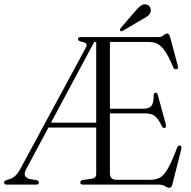

<svg xmlns="http://www.w3.org/2000/svg" viewBox="-36 -876 907 911"><path d="M420.5 -50.5V-271H194L88.5 -74Q77 -52.5 83.2 -41.5Q89.5 -30.5 105.5 -26.5L136.5 -21.5Q148.5 -18.5 148.5 -10.5Q148.5 0 136 0H-4.5Q-16.5 0 -16.5 -10.5Q-16.5 -17.5 -5.5 -21.5L12 -27Q39 -35.5 59 -72L371 -649.5Q378 -663 372.8 -669Q367.5 -675 351 -678Q334 -682 334 -689.5Q334 -700 347 -700H716.5Q730 -700 740 -708.5Q750 -717 756.5 -717Q766.5 -717 771 -701L808 -562Q811.5 -549.5 800.5 -547.5Q790.5 -545 785.5 -558Q764.5 -608 746.8 -633.5Q729 -659 711 -668Q693 -677 670 -677H485.5V-360H642Q671 -360 682.2 -373.2Q693.5 -386.5 693 -422Q693.5 -435 701 -436Q710 -437.5 713 -424.5L751 -285Q754.5 -271.5 745.5 -269Q737.5 -266.5 732 -277.5Q715.5 -312 699.5 -325Q683.5 -338 653.5 -338H485.5V-53.5Q485.5 -23 516 -23H678Q704.5 -23 723.8 -34Q743 -45 761.5 -77.8Q780 -110.5 804.5 -175.5Q808.5 -187 817.5 -185.5Q828 -183.5 824 -168.5L782 -1.5Q778 15 767.5 15Q758.5 15 747.5 7.5Q736.5 0 716.5 0H357.5Q345 0 345 -10.5Q345 -19.5 356.5 -22L400 -28Q420.5 -31.5 420.5 -50.5ZM411 -677 206 -294H420.5V-677ZM606.5 -824Q620 -840.5 632.2 -849Q644.5 -857.5 657 -855Q669 -853 675 -843Q681 -833 679 -822.5Q676 -809 665.5 -800.8Q655 -792.5 639.5 -784.5L545.5 -729.5Q538 -725.5 534.5 -730.5Q531 -734.5 536.5 -742.5Z"/></svg>

Font: Fraunces 144pt S050 Light
Style: Regular
Weight: 300
Version: Version 1.000; ttfautohint (v1.8.3)